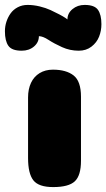

<svg xmlns="http://www.w3.org/2000/svg" viewBox="-79 -760 432 780"><path d="M250 -107Q250 -47 225 -23.5Q200 0 137 0Q78 0 56.5 -27.5Q35 -55 35 -118V-364Q35 -398 47 -423.5Q59 -449 82 -463Q105 -477 136 -477Q190 -477 220 -453.5Q250 -430 250 -367ZM79 -613Q79 -588 59 -571Q39 -554 9 -554Q-31 -554 -45 -574Q-59 -594 -59 -633Q-59 -653 -53 -671.5Q-47 -690 -36 -705.5Q-25 -721 -7 -730.5Q11 -740 33 -740Q57 -740 82 -734Q107 -728 126.5 -719Q146 -710 162 -701.5Q178 -693 187 -687L195 -681Q195 -706 215.5 -723Q236 -740 265 -740Q305 -740 319 -720Q333 -700 333 -662Q333 -635 323.5 -611Q314 -587 292.5 -570.5Q271 -554 241 -554Q205 -554 173 -568.5Q141 -583 118 -598Q95 -613 79 -613Z"/></svg>

Font: Coiny 2.0
Style: Regular
Weight: 400
Version: Version 1.001 July 11, 2018